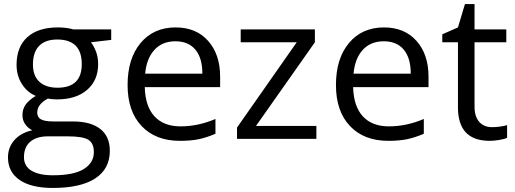

<svg xmlns="http://www.w3.org/2000/svg" viewBox="-20 -679 2521 939"><path d="M523.9 -535.2V-483.9L424.8 -472.2Q438.5 -455.1 449.2 -427.5Q460 -399.9 460 -365.2Q460 -286.6 406.2 -239.7Q352.5 -192.9 258.8 -192.9Q234.9 -192.9 213.9 -196.8Q162.1 -169.4 162.1 -127.9Q162.1 -106 180.2 -95.5Q198.2 -85 242.2 -85H336.9Q423.8 -85 470.5 -48.3Q517.1 -11.7 517.1 58.1Q517.1 147 445.8 193.6Q374.5 240.2 237.8 240.2Q132.8 240.2 75.9 201.2Q19 162.1 19 90.8Q19 42 50.3 6.3Q81.5 -29.3 138.2 -42Q117.7 -51.3 103.8 -70.8Q89.8 -90.3 89.8 -116.2Q89.8 -145.5 105.5 -167.5Q121.1 -189.5 154.8 -210Q113.3 -227.1 87.2 -268.1Q61 -309.1 61 -361.8Q61 -449.7 113.8 -497.3Q166.5 -544.9 263.2 -544.9Q305.2 -544.9 338.9 -535.2ZM97.2 89.8Q97.2 133.3 133.8 155.8Q170.4 178.2 238.8 178.2Q340.8 178.2 389.9 147.7Q439 117.2 439 64.9Q439 21.5 412.1 4.6Q385.3 -12.2 311 -12.2H213.9Q158.7 -12.2 127.9 14.2Q97.2 40.5 97.2 89.8ZM141.1 -363.8Q141.1 -307.6 172.9 -278.8Q204.6 -250 261.2 -250Q379.9 -250 379.9 -365.2Q379.9 -485.8 259.8 -485.8Q202.6 -485.8 171.9 -455.1Q141.1 -424.3 141.1 -363.8Z M859.9 9.8Q741.2 9.8 672.6 -62.5Q604 -134.8 604 -263.2Q604 -392.6 667.7 -468.8Q731.4 -544.9 838.9 -544.9Q939.5 -544.9 998 -478.8Q1056.6 -412.6 1056.6 -304.2V-252.9H688Q690.4 -158.7 735.6 -109.9Q780.8 -61 862.8 -61Q949.2 -61 1033.7 -97.2V-24.9Q990.7 -6.3 952.4 1.7Q914.1 9.8 859.9 9.8ZM837.9 -477.1Q773.4 -477.1 735.1 -435.1Q696.8 -393.1 689.9 -318.8H969.7Q969.7 -395.5 935.5 -436.3Q901.4 -477.1 837.9 -477.1Z M1527.3 0H1139.2V-55.2L1431.2 -472.2H1157.2V-535.2H1520V-472.2L1231.9 -63H1527.3Z M1878.9 9.8Q1760.3 9.8 1691.7 -62.5Q1623 -134.8 1623 -263.2Q1623 -392.6 1686.8 -468.8Q1750.5 -544.9 1857.9 -544.9Q1958.5 -544.9 2017.1 -478.8Q2075.7 -412.6 2075.7 -304.2V-252.9H1707Q1709.5 -158.7 1754.6 -109.9Q1799.8 -61 1881.8 -61Q1968.3 -61 2052.7 -97.2V-24.9Q2009.8 -6.3 1971.4 1.7Q1933.1 9.8 1878.9 9.8ZM1856.9 -477.1Q1792.5 -477.1 1754.2 -435.1Q1715.8 -393.1 1709 -318.8H1988.8Q1988.8 -395.5 1954.6 -436.3Q1920.4 -477.1 1856.9 -477.1Z M2386.7 -57.1Q2408.2 -57.1 2428.2 -60.3Q2448.2 -63.5 2460 -66.9V-4.9Q2446.8 1.5 2421.1 5.6Q2395.5 9.8 2375 9.8Q2219.7 9.8 2219.7 -153.8V-472.2H2143.1V-511.2L2219.7 -544.9L2253.9 -659.2H2300.8V-535.2H2456.1V-472.2H2300.8V-157.2Q2300.8 -108.9 2323.7 -83Q2346.7 -57.1 2386.7 -57.1Z"/></svg>

Font: Samim FD
Style: FD
Weight: 400
Foundry: DejaVu fonts team - Redesigned by Saber Rastikerdar
Version: Version 4.00 December 17, 2020